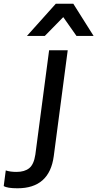

<svg xmlns="http://www.w3.org/2000/svg" viewBox="-177 -800 523 1032"><path d="M326 -607H234L163 -708L64 -607H-32L123 -780H217ZM-83 212Q-138 212 -157 200L-146 116Q-123 124 -88 124Q-45 124 -20 104Q5 84 13 31L87 -530H187L112 39Q89 212 -83 212Z"/></svg>

Font: Tanohe Sans Medium
Style: Italic
Weight: 500
Designer: Village Type and Design LLC & Cristiano Sobral
Foundry: Cooper Hewitt Smithsonian Design Museum
Version: Version 1.00;September 29, 2021;FontCreator 13.0.0.2655 64-b